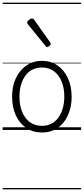

<svg xmlns="http://www.w3.org/2000/svg" viewBox="-20 -976 629 1442"><path d="M295 19Q227 19 176.5 -15.5Q126 -50 98.5 -110.5Q71 -171 71 -250Q71 -310 87.5 -359Q104 -408 134.5 -444Q165 -480 205.5 -499.5Q246 -519 295 -519Q361 -519 411 -485Q461 -451 489.5 -390Q518 -329 518 -250Q518 -202 507.5 -161Q497 -120 478 -87Q459 -54 432 -30Q405 -6 370.5 6.5Q336 19 295 19ZM295 -31Q334 -31 365 -46.5Q396 -62 417.5 -91.5Q439 -121 451 -161.5Q463 -202 463 -250Q463 -315 442.5 -364.5Q422 -414 384.5 -441.5Q347 -469 295 -469Q256 -469 224.5 -453.5Q193 -438 171.5 -409Q150 -380 138 -339.5Q126 -299 126 -250Q126 -185 146.5 -135.5Q167 -86 204.5 -58.5Q242 -31 295 -31ZM334 -623Q331 -623 327.5 -625Q324 -627 321 -632L190 -793Q186 -798 185 -800.5Q184 -803 184 -808Q184 -813 190.5 -820Q197 -827 205.5 -832Q214 -837 220 -837Q230 -837 237 -827L356 -659Q359 -654 360 -651.5Q361 -649 361 -647Q361 -639 351 -631Q341 -623 334 -623ZM0 436H589V446H0ZM0 -20H589V0H0ZM0 -505H589V-500H0ZM0 -956H589V-946H0Z"/></svg>

Font: Playwrite HU Guides
Style: Regular
Weight: 400
Designer: Veronika Burian, José Scaglione
Foundry: TypeTogether
Version: Version 1.003